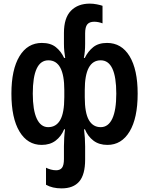

<svg xmlns="http://www.w3.org/2000/svg" viewBox="-20 -790 823 1060"><path d="M320 250Q269 250 234 230V136Q246 142 260.5 146Q275 150 290 150Q312 150 322.5 136Q333 122 333 88V17Q333 -6 334.5 -30Q336 -54 339 -76H334Q318 -37 287 -13.5Q256 10 210 10Q132 10 87.5 -64Q43 -138 43 -273Q43 -406 87.5 -479.5Q132 -553 211 -553Q259 -553 288 -530Q317 -507 334 -470H340Q337 -488 335 -507Q333 -526 333 -548V-608Q333 -691 371.5 -730.5Q410 -770 476 -770Q495 -770 515 -766Q535 -762 546 -758V-661Q536 -665 524 -667.5Q512 -670 500 -670Q474 -670 462 -655.5Q450 -641 450 -606V-548Q450 -504 443 -470H448Q466 -507 495 -530Q524 -553 571 -553Q651 -553 695.5 -479.5Q740 -406 740 -273Q740 -138 695.5 -64Q651 10 573 10Q527 10 496 -13.5Q465 -37 449 -76H444Q447 -52 448.5 -28Q450 -4 450 19V91Q450 174 417.5 212Q385 250 320 250ZM246 -88Q290 -88 312.5 -127.5Q335 -167 335 -253V-293Q335 -457 247 -457Q161 -457 161 -273Q161 -182 183 -135Q205 -88 246 -88ZM536 -88Q578 -88 600 -135Q622 -182 622 -273Q622 -457 536 -457Q448 -457 448 -293V-253Q448 -167 470.5 -127.5Q493 -88 536 -88Z"/></svg>

Font: Noto Sans Georgian Condensed SemiBold
Style: Regular
Weight: 600
Width: 3
Designer: Monotype Design Team, Akaki Razmadze
Foundry: Google LLC
Version: Version 2.005; ttfautohint (v1.8.4.7-5d5b)